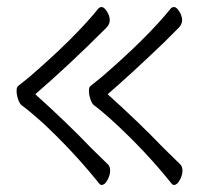

<svg xmlns="http://www.w3.org/2000/svg" viewBox="-20 -509 570 544"><path d="M491 -43Q497 -37 497 -25Q497 -13 489.5 1Q482 15 473 15Q469 15 466 11Q394 -79 304 -162Q268 -195 246 -211Q240 -216 236 -228.5Q232 -241 232 -251.5Q232 -262 236 -265L266 -289Q395 -400 464 -485Q467 -489 473.5 -489Q480 -489 488 -476.5Q496 -464 496 -452Q496 -440 486 -430L444 -388Q350 -298 285 -242Q374 -162 444 -89ZM286 -43Q292 -37 292 -25Q292 -13 284.5 1Q277 15 268 15Q264 15 261 11Q189 -79 100 -162Q63 -195 41 -211Q35 -216 31 -228.5Q27 -241 27 -251.5Q27 -262 31 -265L61 -289Q190 -400 259 -485Q262 -489 268.5 -489Q275 -489 283 -476.5Q291 -464 291 -452Q291 -440 281 -430Q174 -323 80 -242Q169 -162 239 -89Z"/></svg>

Font: LXGW WenKai Light
Style: Regular
Weight: 300
Designer: LXGW / Fontworks Inc.
Foundry: LXGW / Fontworks Inc.
Version: Version 1.501; October 10, 2024